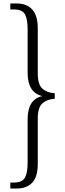

<svg xmlns="http://www.w3.org/2000/svg" viewBox="-20 -819 372 1098"><path d="M39 -799H77Q133 -799 164.5 -764.5Q196 -730 196 -657V-400Q196 -335 223 -311.5Q250 -288 293 -286V-254Q250 -252 223 -228.5Q196 -205 196 -141V118Q196 192 164.5 225.5Q133 259 77 259H39V225H59Q107 225 122.5 197Q138 169 138 112V-137Q138 -250 220 -269V-270Q138 -290 138 -403V-652Q138 -710 122.5 -737.5Q107 -765 59 -765H39Z"/></svg>

Font: Noto Serif Sinhala ExtraCondensed Light
Style: Regular
Weight: 300
Width: 2
Designer: Jelle Bosma - Monotype Design Team
Foundry: Monotype Imaging Inc.
Version: Version 2.007; ttfautohint (v1.8.4.7-5d5b)